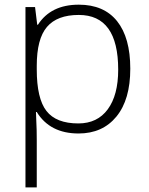

<svg xmlns="http://www.w3.org/2000/svg" viewBox="-20 -561 635 821"><path d="M316.9 -541Q424.3 -541 480.7 -470.5Q537.1 -399.9 537.1 -267.3Q537.1 -134.8 477.8 -62.5Q418.5 9.8 315.9 9.8Q193.8 9.8 137.2 -82H133.8L135.3 -41Q137.2 -9.3 137.2 38.1V240.2H88.9V-530.8H129.9L139.2 -455.1H142.1Q197.3 -541 316.9 -541ZM137.2 -279.8V-264.2Q137.2 -139.6 178.7 -86.4Q220.2 -33.2 314.9 -33.2Q396.5 -33.2 440.9 -93.8Q485.4 -154.3 485.4 -263.2Q485.4 -497.1 316.9 -497.1Q224.6 -497.1 180.9 -446Q137.2 -395 137.2 -279.8Z"/></svg>

Font: Open Sans Hebrew Light
Style: Regular
Weight: 300
Foundry: Ascender Corporation, Yanek Iontef
Version: Version 2.001;PS 002.001;hotconv 1.0.70;makeotf.lib2.5.58329